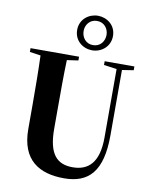

<svg xmlns="http://www.w3.org/2000/svg" viewBox="-98 -969 832 1056"><g transform="rotate(10 318.5 -440.5)"><path d="M28 -636 89 -627C92 -549 93 -442 93 -352V-217C93 -43 195 16 333 16C470 16 544 -59 544 -260V-626L608 -636V-657H442V-636L514 -626V-244C514 -102 456 -52 369 -52C281 -52 233 -102 233 -243V-352C233 -442 233 -549 236 -627L299 -636V-657H28ZM363 -733C322 -733 299 -766 299 -801C299 -835 322 -868 363 -868C404 -868 427 -835 427 -801C427 -766 404 -733 363 -733ZM363 -704C413 -704 463 -740 463 -801C463 -862 413 -897 363 -897C313 -897 263 -861 263 -801C263 -739 313 -704 363 -704Z"/></g></svg>

Font: Source Serif 4 Display
Style: Bold
Weight: 700
Designer: Frank Grießhammer
Foundry: Adobe Systems Incorporated
Version: Version 4.004;hotconv 1.0.117;makeotfexe 2.5.65602